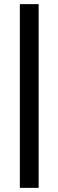

<svg xmlns="http://www.w3.org/2000/svg" viewBox="-20 -715 283 929"><path d="M167 194H76V-695H167Z"/></svg>

Font: Hind Mysuru Medium
Style: Regular
Weight: 500
Designer: Manushi Parikh, Hitesh Malaviya
Foundry: Indian Type Foundry
Version: Version 0.703;PS 1.0;hotconv 1.0.86;makeotf.lib2.5.63406